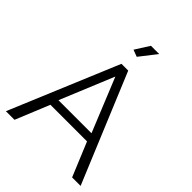

<svg xmlns="http://www.w3.org/2000/svg" viewBox="-253 -1050 1183 1183"><g transform="rotate(45 338.0 -458.5)"><path d="M12 0 309 -710H368L663 0H589L497 -222H178L87 0ZM193 -277H481L338 -628ZM431 -917 345 -807 300 -824 359 -917Z"/></g></svg>

Font: Raleway
Style: Regular
Weight: 400
Designer: Matt McInerney, Pablo Impallari, Rodrigo Fuenzalida
Foundry: Matt McInerney, Pablo Impallari, Rodrigo Fuenzalida
Version: Version 1.000;PS 001.001;hotconv 1.0.56; ttfautohint (v1.5)